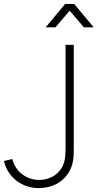

<svg xmlns="http://www.w3.org/2000/svg" viewBox="-20 -950 500 984"><path d="M214 -810H264L337 -895L410 -810H460L360 -930H314ZM179 14C245 14 303 -15 335 -71C360 -115 358 -157 358 -212V-720H316V-212C316 -160 316 -126 298 -93C272 -46 224 -28 181 -28C111 -28 58 -74 43 -135L0 -125C20 -41 92 14 179 14Z"/></svg>

Font: Hauora ExtraLight
Style: Regular
Weight: 200
Designer: Mikhail Sharanda
Foundry: WCYS & Co.
Version: Version 1.010